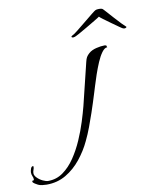

<svg xmlns="http://www.w3.org/2000/svg" viewBox="-360 -596 740 911"><g transform="rotate(-10 9.5 -141.0)"><path d="M-209 248Q-219 248 -230.5 246.5Q-242 245 -250 241Q-254 239 -264 233Q-274 227 -274 222Q-274 217 -269.5 217.5Q-265 218 -265 212Q-265 205 -269 196.5Q-273 188 -273 178Q-273 172 -269.5 161Q-266 150 -258 150Q-256 150 -256 154Q-256 161 -259 168.5Q-262 176 -262 184Q-262 195 -250.5 206.5Q-239 218 -224 225Q-209 232 -199 232Q-159 232 -127 209Q-95 186 -70 149Q-45 112 -26 68.5Q-7 25 6 -16.5Q19 -58 27 -89Q40 -140 52 -191.5Q64 -243 77 -294Q80 -307 84.5 -315Q89 -323 99 -332Q113 -344 135.5 -349.5Q158 -355 176 -355Q178 -355 181.5 -354Q185 -353 185 -350Q185 -346 186.5 -345Q188 -344 186 -344Q174 -344 161 -326.5Q148 -309 136.5 -282Q125 -255 115 -226Q105 -197 98 -173.5Q91 -150 88 -141Q81 -119 74 -96.5Q67 -74 59 -51Q48 -19 36 13.5Q24 46 9 77Q-11 120 -42.5 159.5Q-74 199 -115.5 223.5Q-157 248 -209 248ZM36 -418Q32 -418 29 -420.5Q26 -423 32 -427Q40 -430 59.5 -445.5Q79 -461 101.5 -479.5Q124 -498 141.5 -512Q159 -526 162 -527Q167 -530 180 -530Q192 -530 196 -527Q198 -526 211 -511.5Q224 -497 241 -478Q258 -459 272.5 -444Q287 -429 290 -427Q293 -426 293 -423Q293 -420 287.5 -418.5Q282 -417 277 -419Q275 -419 260 -429.5Q245 -440 225.5 -454Q206 -468 190.5 -479.5Q175 -491 173 -494Q168 -490 148.5 -478.5Q129 -467 105.5 -453Q82 -439 63.5 -429Q45 -419 42 -419Q40 -418 36 -418Z"/></g></svg>

Font: Beau Rivage
Style: Regular
Weight: 400
Designer: Robert E. Leuschke
Foundry: Robert E. Leuschke
Version: Version 1.010; ttfautohint (v1.8.3)